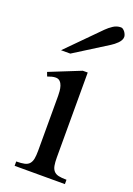

<svg xmlns="http://www.w3.org/2000/svg" viewBox="-137 -755 561 808"><g transform="rotate(20 143.5 -350.5)"><path d="M286.1 -667.5Q286.1 -659.2 282 -651.9Q277.8 -644.5 271.5 -638.2Q265.1 -631.8 258.3 -626.5Q251.5 -621.1 245.1 -617.2L96.7 -523.9H55.2L197.3 -667.5Q210 -680.2 225.6 -690.4Q241.2 -700.7 259.8 -700.7Q264.6 -700.7 269.3 -697.3Q273.9 -693.8 277.6 -689Q281.2 -684.1 283.7 -678Q286.1 -671.9 286.1 -667.5ZM38.1 0V-19.5Q60.5 -19.5 74.7 -22.7Q88.9 -25.9 96.4 -34.7Q104 -43.5 106.7 -57.6Q109.4 -71.8 109.4 -94.2V-339.8Q109.4 -348.6 108.4 -360.4Q107.4 -372.1 104 -382.8Q100.6 -393.6 93.3 -400.9Q85.9 -408.2 74.2 -408.2Q65.4 -408.2 56.4 -405.8Q47.4 -403.3 38.1 -399.9L31.2 -418L170.9 -474.1H192.9V-94.2Q192.9 -71.8 195.6 -57.6Q198.2 -43.5 205.8 -34.7Q213.4 -25.9 227.1 -22.7Q240.7 -19.5 263.2 -19.5V0Z"/></g></svg>

Font: Simplified Naskh
Style: Regular
Weight: 400
Designer: SIL International
Foundry: Arabeyes
Version: 1.02_alpha